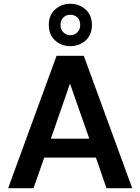

<svg xmlns="http://www.w3.org/2000/svg" viewBox="-20 -995 741 1015"><path d="M23 0 279 -700H423L679 0H543L487 -162H214L157 0ZM249 -262H452L350 -553ZM351 -751Q305 -751 271.5 -781Q238 -811 238 -863Q238 -915 271.5 -945Q305 -975 351 -975Q399 -975 432.5 -945Q466 -915 466 -863Q466 -811 432.5 -781Q399 -751 351 -751ZM351 -809Q374 -809 389 -824Q404 -839 404 -863Q404 -888 389 -902.5Q374 -917 351 -917Q330 -917 315 -902.5Q300 -888 300 -863Q300 -839 315 -824Q330 -809 351 -809Z"/></svg>

Font: DeepMind Sans
Style: Bold
Weight: 700
Designer: Jonny Pinhorn / Modifications: Colophon Foundry
Foundry: Colophon Foundry
Version: Version 1.002; ttfautohint (v1.8.2)